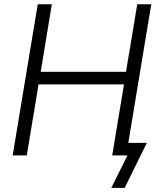

<svg xmlns="http://www.w3.org/2000/svg" viewBox="-20 -748 756 924"><path d="M41 0 161.6 -727.5H229.5L175.8 -402.3H586.4L640.6 -727.5H708L587.4 0H520L576.7 -341.8H165.5L108.9 0ZM515.6 156.2 593.3 0H551.8L562 -60.5H686.5L580.1 156.2Z"/></svg>

Font: Inter 24pt Light
Style: Italic
Weight: 300
Italic angle: -9.3988°
Designer: Rasmus Andersson
Foundry: rsms
Version: Version 4.001;git-66647c0bb